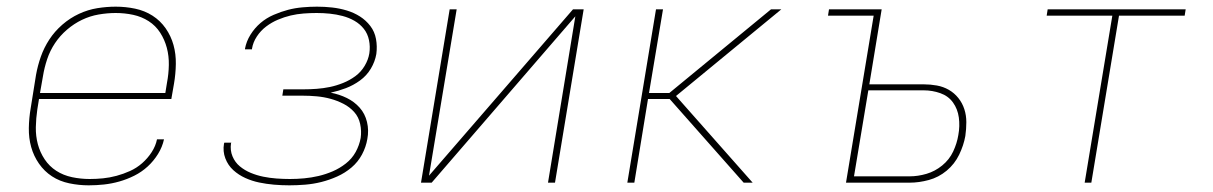

<svg xmlns="http://www.w3.org/2000/svg" viewBox="-20 -548 3640 576"><path d="M246 8Q217 8 188 2Q159 -4 136 -19Q113 -34 97 -57Q81 -80 73.5 -107Q66 -134 66.5 -164Q67 -194 72 -223L88 -323Q93 -351 102.5 -378Q112 -405 128 -429.5Q144 -454 167 -474Q190 -494 217 -506.5Q244 -519 272 -523.5Q300 -528 327 -528Q357 -528 385.5 -522Q414 -516 437.5 -501Q461 -486 477 -463Q493 -440 500.5 -413Q508 -386 507.5 -356Q507 -326 502 -297L494 -251H97L92 -220Q88 -193 87.5 -166.5Q87 -140 93.5 -115.5Q100 -91 114 -70Q128 -49 149 -35.5Q170 -22 196 -16.5Q222 -11 249 -11Q269 -11 289 -13Q309 -15 329.5 -20.5Q350 -26 370 -35Q390 -44 406.5 -58.5Q423 -73 435 -91.5Q447 -110 451 -130H472Q467 -107 454 -86Q441 -65 423 -48.5Q405 -32 383 -21Q361 -10 338 -3.5Q315 3 292 5.5Q269 8 246 8ZM100 -269H476L481 -300Q486 -326 486.5 -353Q487 -380 480.5 -404.5Q474 -429 460.5 -450Q447 -471 426 -484.5Q405 -498 379.5 -503.5Q354 -509 327 -509Q302 -509 276 -504.5Q250 -500 226 -488.5Q202 -477 181 -459Q160 -441 145 -418.5Q130 -396 121.5 -370.5Q113 -345 109 -320Z M848 8Q825 8 802 6Q779 4 757.5 -0.5Q736 -5 716 -14Q696 -23 680 -37.5Q664 -52 656 -73Q648 -94 652 -117L653 -120H674L673 -118Q670 -97 677.5 -79Q685 -61 699.5 -49Q714 -37 732 -29.5Q750 -22 769.5 -18Q789 -14 809.5 -12.5Q830 -11 850 -11Q871 -11 892.5 -13Q914 -15 935.5 -20Q957 -25 978 -34Q999 -43 1017.5 -57.5Q1036 -72 1047 -92Q1058 -112 1062 -134Q1065 -155 1060.5 -176Q1056 -197 1042.5 -212Q1029 -227 1010.5 -236.5Q992 -246 972 -251.5Q952 -257 930.5 -259Q909 -261 887 -261H827L830 -280H890Q910 -280 930 -281.5Q950 -283 969.5 -287Q989 -291 1009 -299Q1029 -307 1046 -319.5Q1063 -332 1074 -350.5Q1085 -369 1088 -388Q1091 -408 1087 -427.5Q1083 -447 1071.5 -461.5Q1060 -476 1043.5 -485.5Q1027 -495 1008 -500Q989 -505 969.5 -507Q950 -509 930 -509Q911 -509 891 -507.5Q871 -506 852 -501.5Q833 -497 814 -489Q795 -481 778.5 -468.5Q762 -456 750.5 -438.5Q739 -421 736 -402V-400H715V-402Q719 -424 731.5 -444Q744 -464 761.5 -479Q779 -494 801 -503.5Q823 -513 844 -518.5Q865 -524 887.5 -526Q910 -528 931 -528Q954 -528 976.5 -525.5Q999 -523 1020.5 -516.5Q1042 -510 1060 -498.5Q1078 -487 1091 -470Q1104 -453 1108 -431Q1112 -409 1109 -386Q1105 -363 1092.5 -342Q1080 -321 1060 -306.5Q1040 -292 1017.5 -283.5Q995 -275 972 -270Q998 -265 1020.5 -254Q1043 -243 1059 -225Q1075 -207 1081 -182Q1087 -157 1082 -131Q1078 -107 1066 -84.5Q1054 -62 1034.5 -45.5Q1015 -29 991.5 -18.5Q968 -8 944 -2Q920 4 895.5 6Q871 8 848 8Z M1243 0 1329 -520H1350L1267 -21L1699 -520H1731L1645 0H1624L1706 -499L1275 0Z M2238 0H2211L1989 -251H1924L1883 0H1862L1948 -520H1969L1927 -269H1988L2293 -520H2324L2008 -260Z M2518 0 2601 -501H2464L2467 -520H2625L2588 -295H2751Q2771 -295 2790.5 -291.5Q2810 -288 2826.5 -278.5Q2843 -269 2855 -254Q2867 -239 2873 -220.5Q2879 -202 2879 -181.5Q2879 -161 2876 -140Q2871 -112 2857.5 -84Q2844 -56 2820 -36Q2796 -16 2766.5 -8Q2737 0 2709 0ZM2542 -19H2709Q2734 -19 2759.5 -26.5Q2785 -34 2806.5 -51.5Q2828 -69 2839.5 -93.5Q2851 -118 2855 -143Q2860 -170 2856.5 -195.5Q2853 -221 2839 -240.5Q2825 -260 2801 -268.5Q2777 -277 2751 -277H2585Z M3234 0 3317 -501H3120L3123 -520H3537L3534 -501H3337L3254 0Z"/></svg>

Font: Iosevka Thin Extended Oblique
Style: Regular
Weight: 100
Width: 7
Italic angle: -9°
Monospace: yes
Designer: Belleve Invis
Foundry: Belleve Invis
Version: Version 32.5.0; ttfautohint (v1.8.4)